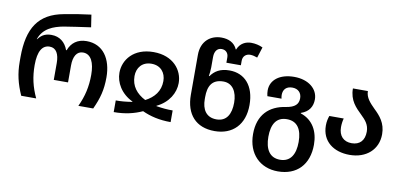

<svg xmlns="http://www.w3.org/2000/svg" viewBox="-88 -1062 3364 1605"><g transform="rotate(10 1594.5 -260.0)"><path d="M112 0H239C197 -90 178 -171 178 -273C178 -390 213 -446 276 -446C332 -446 357 -396 357 -321V-178H478V-321C478 -399 506 -446 559 -446C627 -446 658 -377 658 -274C658 -173 639 -90 597 0H723C767 -95 787 -169 787 -275C787 -432 712 -545 572 -545C495 -545 444 -506 420 -441H415C392 -505 343 -545 274 -545C233 -545 195 -535 161 -489H158C191 -585 277 -615 359 -631C414 -641 508 -653 588 -665L572 -770C492 -760 414 -748 345 -734C135 -696 50 -564 50 -318V-279C50 -177 70 -95 112 0Z M897 0C994 0 1070 -19 1138 -50C1206 -19 1282 0 1380 0V-99C1333 -99 1296 -102 1240 -111V-114C1341 -162 1390 -250 1390 -333C1390 -442 1307 -552 1139 -552C970 -552 887 -442 887 -333C887 -250 936 -162 1036 -114V-111C981 -102 943 -99 897 -99ZM1139 -145C1064 -183 1016 -242 1016 -327C1016 -397 1059 -453 1139 -453C1218 -453 1261 -397 1261 -327C1261 -242 1213 -183 1139 -145Z M1754 10C1907 10 2005 -88 2005 -255C2005 -419 1919 -511 1791 -511C1711 -511 1665 -480 1633 -435H1628C1631 -454 1635 -481 1635 -509V-597C1635 -647 1658 -676 1695 -676C1730 -676 1753 -652 1753 -615V-570H1876V-608C1876 -650 1906 -670 1938 -670C1959 -670 1979 -664 1999 -657L2028 -748C1999 -762 1964 -770 1929 -770C1884 -770 1836 -749 1814 -693H1811C1787 -749 1735 -770 1677 -770C1587 -770 1507 -713 1507 -593V-255C1507 -88 1596 10 1754 10ZM1753 -89C1665 -89 1628 -152 1628 -239V-257C1628 -347 1658 -411 1757 -411C1834 -411 1875 -345 1875 -252C1875 -156 1839 -89 1753 -89Z M2333 250C2494 250 2593 148 2593 -22C2593 -134 2545 -226 2439 -261V-265C2508 -288 2535 -338 2535 -396C2535 -484 2456 -552 2333 -552C2211 -552 2133 -492 2133 -402C2133 -386 2135 -371 2139 -354H2259C2257 -365 2255 -375 2255 -385C2255 -432 2282 -461 2333 -461C2383 -461 2412 -429 2412 -384C2412 -334 2383 -304 2308 -292C2168 -272 2076 -185 2076 -22C2076 148 2184 250 2333 250ZM2335 151C2245 151 2206 82 2206 -22C2206 -127 2244 -193 2334 -193C2424 -193 2463 -127 2463 -22C2463 82 2424 151 2335 151Z M2900 10C3042 10 3139 -77 3139 -207C3139 -302 3089 -357 3040 -404C2998 -446 2959 -486 2959 -542H2832C2832 -439 2889 -386 2938 -338C2975 -302 3009 -267 3009 -206C3009 -131 2969 -89 2900 -89C2832 -89 2790 -132 2790 -206C2790 -233 2794 -260 2800 -281H2678C2670 -259 2663 -232 2663 -198C2663 -63 2765 10 2900 10Z"/></g></svg>

Font: Noto Sans Georgian SemiBold
Style: Regular
Weight: 600
Designer: Monotype Design Team, Akaki Razmadze
Foundry: Google LLC
Version: Version 2.005